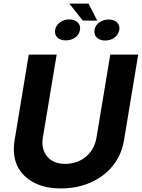

<svg xmlns="http://www.w3.org/2000/svg" viewBox="-20 -1028 781 1058"><path d="M60.4 -255 138.5 -727.3H292.3L215.9 -268.1Q206 -207 240.1 -165.5Q273.8 -125 340.2 -125Q372.9 -125 401.6 -135.1Q430.4 -145.2 452.9 -164.1Q475.5 -182.9 490.8 -209.3Q506 -235.8 511.4 -268.1L587.7 -727.3H741.5L663.4 -255Q656.2 -212.4 639.6 -176.1Q622.9 -139.9 598.4 -110.4Q573.9 -81 542.6 -58.4Q511.4 -35.9 475.3 -20.6Q439.3 -5.3 399.3 2.5Q359.4 10.3 317.5 10.3Q271.3 10.3 234.2 2.3Q197.1 -5.7 164.8 -23.1Q101.6 -57.5 74.6 -115.6Q47.6 -173.7 60.4 -255ZM283.7 -862.9Q285.9 -876.4 293.3 -887.3Q300.8 -898.1 311.4 -905.5Q322.1 -913 334.9 -917.1Q347.7 -921.2 360.4 -921.2Q376.4 -921.2 388.7 -916.5Q400.9 -911.9 408.7 -904.1Q416.5 -896.3 419.7 -885.7Q422.9 -875 420.8 -862.9Q418.7 -850.5 412.1 -840Q405.5 -829.5 395.1 -821.7Q384.6 -813.9 371.1 -809.7Q357.6 -805.4 341.6 -805.4Q326.7 -805.4 315 -809.8Q303.3 -814.3 295.6 -821.9Q288 -829.5 284.8 -840.2Q281.6 -850.9 283.7 -862.9ZM500.7 -862.9Q502.8 -876.8 510.3 -887.6Q517.8 -898.4 528.6 -905.7Q539.4 -913 552.6 -916.7Q565.7 -920.5 578.8 -920.5Q594.8 -920.5 606.7 -915.8Q618.6 -911.2 626.1 -903.4Q633.5 -895.6 636.5 -885.1Q639.6 -874.6 637.4 -862.9Q635.3 -851.2 628.9 -840.6Q622.5 -829.9 612.4 -821.9Q602.3 -813.9 588.8 -809.3Q575.3 -804.7 559.3 -804.7Q544.4 -804.7 532.5 -809.1Q520.6 -813.6 513 -821.4Q505.3 -829.2 502 -839.8Q498.6 -850.5 500.7 -862.9ZM361.9 -1008.2H467.7L516 -914.4H436.4Z"/></svg>

Font: Inter P
Style: Bold Italic
Weight: 700
Italic angle: 9.39999°
Designer: Rasmus Andersson
Foundry: rsms
Version: Version 3.018;git-588b23468